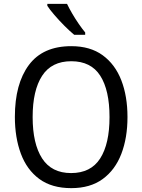

<svg xmlns="http://www.w3.org/2000/svg" viewBox="-20 -964 736 994"><path d="M640 -358Q640 -250 608 -167Q576 -84 511.5 -37Q447 10 349 10Q248 10 183.5 -37.5Q119 -85 88 -168.5Q57 -252 57 -359Q57 -530 129.5 -627.5Q202 -725 349 -725Q447 -725 511.5 -678Q576 -631 608 -548.5Q640 -466 640 -358ZM149 -358Q149 -220 198 -144Q247 -68 348 -68Q450 -68 498.5 -143.5Q547 -219 547 -358Q547 -497 499 -572Q451 -647 349 -647Q247 -647 198 -571.5Q149 -496 149 -358ZM327 -944Q338 -921 354 -893.5Q370 -866 388 -840Q406 -814 421 -796V-784H364Q342 -802 314 -830Q286 -858 261.5 -886.5Q237 -915 225 -934V-944Z"/></svg>

Font: Noto Sans Gurmukhi UI SemiCondensed
Style: Regular
Weight: 400
Width: 4
Designer: Jelle Bosma - Monotype Design Team
Foundry: Monotype Imaging Inc.
Version: Version 2.004; ttfautohint (v1.8.4.7-5d5b)